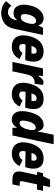

<svg xmlns="http://www.w3.org/2000/svg" viewBox="1087 -1858 918 3214"><g transform="rotate(90 1546.0 -251.0)"><path d="M524 -512 423 -37Q397 89 321 138.5Q245 188 153 188Q103 188 50 168.5Q-3 149 -41 105L36 17Q62 54 90 64Q118 74 147 74Q185 74 222 44Q259 14 271 -43L278 -82Q256 -53 228 -35.5Q200 -18 156 -18Q92 -18 54.5 -63.5Q17 -109 17 -190Q17 -237 28 -284Q51 -396 110 -459Q169 -522 242 -522Q290 -522 322.5 -497Q355 -472 357 -440H368L404 -512ZM340 -332Q340 -363 327.5 -379.5Q315 -396 291 -396Q250 -396 222 -358.5Q194 -321 180 -254Q174 -224 174 -202Q174 -139 228 -139Q265 -139 292 -176.5Q319 -214 333 -279Q340 -314 340 -332Z M971 -354Q971 -317 962 -273Q953 -231 946 -214L683 -220Q676 -195 676 -173Q676 -113 733 -113Q788 -113 826 -169L929 -119Q888 -47 836.5 -18.5Q785 10 719 10Q631 10 580.5 -39Q530 -88 530 -179Q530 -212 540 -264Q566 -388 630.5 -455Q695 -522 800 -522Q885 -522 928 -478Q971 -434 971 -354ZM707 -319H832Q838 -342 838 -360Q838 -405 795 -405Q760 -405 739.5 -382.5Q719 -360 707 -319Z M1084 -512H1210L1206 -434H1213Q1234 -476 1263 -498Q1292 -520 1317 -520Q1345 -520 1361 -509L1341 -368Q1319 -373 1307 -371Q1264 -370 1231 -337Q1198 -304 1184 -238L1133 0H976Z M1765 -354Q1765 -317 1756 -273Q1747 -231 1740 -214L1477 -220Q1470 -195 1470 -173Q1470 -113 1527 -113Q1582 -113 1620 -169L1723 -119Q1682 -47 1630.5 -18.5Q1579 10 1513 10Q1425 10 1374.5 -39Q1324 -88 1324 -179Q1324 -212 1334 -264Q1360 -388 1424.5 -455Q1489 -522 1594 -522Q1679 -522 1722 -478Q1765 -434 1765 -354ZM1501 -319H1626Q1632 -342 1632 -360Q1632 -405 1589 -405Q1554 -405 1533.5 -382.5Q1513 -360 1501 -319Z M2353 -690 2207 0H2079L2077 -70L2069 -69Q2050 -32 2015 -10.5Q1980 11 1942 11Q1876 11 1837.5 -33Q1799 -77 1799 -163Q1799 -211 1812 -269Q1840 -398 1897.5 -460Q1955 -522 2029 -522Q2073 -522 2101 -495Q2129 -468 2134 -427L2141 -428L2195 -690ZM2109 -271Q2117 -311 2117 -334Q2117 -391 2078 -391Q2041 -391 2011 -353Q1981 -315 1966 -244Q1958 -208 1958 -178Q1958 -120 1998 -120Q2035 -120 2064 -159.5Q2093 -199 2109 -271Z M2762 -354Q2762 -317 2753 -273Q2744 -231 2737 -214L2474 -220Q2467 -195 2467 -173Q2467 -113 2524 -113Q2579 -113 2617 -169L2720 -119Q2679 -47 2627.5 -18.5Q2576 10 2510 10Q2422 10 2371.5 -39Q2321 -88 2321 -179Q2321 -212 2331 -264Q2357 -388 2421.5 -455Q2486 -522 2591 -522Q2676 -522 2719 -478Q2762 -434 2762 -354ZM2498 -319H2623Q2629 -342 2629 -360Q2629 -405 2586 -405Q2551 -405 2530.5 -382.5Q2510 -360 2498 -319Z M2809 -106Q2809 -133 2817 -171L2869 -412H2816L2836 -512H2888L2946 -630H3071L3046 -512H3133L3113 -412H3025L2979 -196Q2971 -161 2971 -147Q2971 -131 2980.5 -126.5Q2990 -122 3017 -122H3051L3026 0H2951Q2876 0 2842.5 -25.5Q2809 -51 2809 -106Z"/></g></svg>

Font: Decalotype ExtraBold Italic
Style: Regular
Weight: 800
Italic angle: -12°
Designer: Alfredo Marco Pradil
Foundry: Alfredo Marco Pradil
Version: Version 1.0